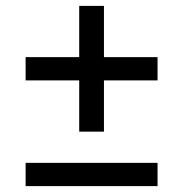

<svg xmlns="http://www.w3.org/2000/svg" viewBox="-20 -632 622 652"><path d="M515 -438V-359H333V-185H249V-359H67V-438H249V-612H333V-438ZM67 -79H515V0H67Z"/></svg>

Font: Idrija
Style: Regular
Weight: 500
Designer: Julieta Ulanovsky
Foundry: Julieta Ulanovsky
Version: Version 7.200